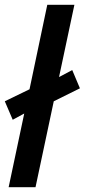

<svg xmlns="http://www.w3.org/2000/svg" viewBox="-25 -780 353 800"><path d="M123 0 199 -358 308 -412 276 -488 221 -459 285 -760H172L98 -408L-5 -358L28 -281L76 -307L11 0Z"/></svg>

Font: Noto Sans Display Condensed
Style: Bold Italic
Weight: 700
Width: 3
Designer: Monotype Design team
Foundry: Monotype Imaging Inc.
Version: 1.000